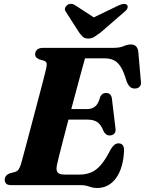

<svg xmlns="http://www.w3.org/2000/svg" viewBox="-20 -944 739 979"><path d="M261.5 -387.9H425.1Q448.1 -387.9 464.8 -400.9Q481.6 -414 491.1 -450.7Q496.6 -460.9 503.7 -465.4Q510.9 -470 519.8 -470Q533.8 -470 541.2 -462.6Q548.7 -455.3 550.4 -442.4L568.6 -291.7Q571.8 -272.1 563.1 -263Q554.5 -253.8 540 -253.3Q528.8 -253.2 521.2 -259Q513.6 -264.7 508.7 -273.9Q495.4 -308 476.7 -321.1Q458 -334.2 423.3 -334.2H245.6ZM389.6 0H38.2Q18.1 0 11.1 -7.9Q4 -15.9 4 -27.8Q4 -39 11.3 -47.5Q18.5 -56.1 29.9 -60.2L56.2 -67.1Q68 -70.8 74.3 -79.4Q80.5 -88 86.7 -106.3Q89.5 -116.4 97 -143.9Q104.4 -171.4 114.7 -210.2Q125 -249.1 137.1 -294.2Q149.1 -339.4 161.2 -385.3Q173.2 -431.1 184.2 -472.4Q195.2 -513.7 203.2 -545.1Q211.1 -576.4 214.9 -592.2Q220 -613.2 217.3 -622.2Q214.5 -631.1 204.4 -634.2L180.2 -641.4Q172.3 -644.8 165.8 -650.6Q159.2 -656.3 159.2 -667.4Q159.2 -681.9 169.5 -691Q179.7 -700 199.5 -700H559.5Q590.8 -700 610.2 -708.7Q629.7 -717.3 647.4 -717.3Q678.9 -717.3 684.9 -683.1L698.2 -531.4Q701.1 -514.4 694.2 -504.7Q687.4 -495 673.5 -493Q657.4 -491 645.9 -498.8Q634.5 -506.6 625.3 -529.7Q612.3 -575.5 597.1 -600.7Q581.9 -625.9 561.9 -636.2Q541.9 -646.5 513.5 -646.5H413.5Q408.4 -628.6 398.8 -593.8Q389.3 -558.9 377 -513Q364.8 -467.1 351 -416.2Q337.3 -365.4 324.1 -315.1Q310.9 -264.8 299.6 -221Q288.3 -177.2 280.4 -145.5Q272.6 -113.8 269.9 -100.7Q266.8 -85.3 269.4 -74.6Q272 -64 282 -58.8Q292.1 -53.7 310.8 -53.7H383.1Q418.9 -53.7 445.6 -65.3Q472.4 -76.9 495.8 -104.7Q519.3 -132.6 544 -181.6Q562.1 -213.1 584 -213.1Q613.3 -213.1 612.5 -176Q610.9 -132.7 600.6 -97.4Q590.4 -62.2 572.7 -37.2Q555 -12.2 530.4 1.2Q505.8 14.6 475.5 14.6Q454.1 14.6 434.9 7.3Q415.7 0 389.6 0ZM491.1 -833.9 365.2 -916.1Q342.9 -931.2 323.3 -918.6Q315.6 -913.5 312 -903.9Q308.4 -894.3 316 -883.6L383.6 -778.1Q393.6 -764.6 402.8 -756Q411.9 -747.4 429.8 -747.4Q447.3 -747.4 461 -756Q474.7 -764.6 492.8 -778.1L614.4 -883.6Q628.1 -894.3 630.3 -903.9Q632.5 -913.5 627.7 -918.6Q622 -924.6 610.7 -924Q599.5 -923.4 584.2 -916.1L413.8 -833.9Z"/></svg>

Font: Fraunces
Style: Italic
Weight: 900
Italic angle: -16°
Version: Version 1.000;[0bf87f6ff]